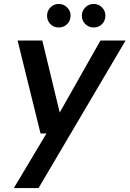

<svg xmlns="http://www.w3.org/2000/svg" viewBox="-20 -731 655 971"><path d="M50 220 215 -56H185L69 -526H194L282 -162L488 -526H615L175 220ZM277 -592Q252 -592 235 -609Q218 -626 218 -652Q218 -676 235 -693.5Q252 -711 277 -711Q302 -711 319.5 -693.5Q337 -676 337 -652Q337 -626 319.5 -609Q302 -592 277 -592ZM454 -592Q429 -592 411.5 -609Q394 -626 394 -652Q394 -676 411.5 -693.5Q429 -711 454 -711Q479 -711 496 -693.5Q513 -676 513 -652Q513 -626 496 -609Q479 -592 454 -592Z"/></svg>

Font: DM Sans 9pt SemiBold
Style: Italic
Weight: 600
Italic angle: -10°
Version: Version 4.004;gftools[0.9.30]